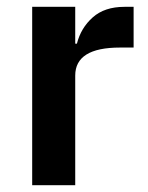

<svg xmlns="http://www.w3.org/2000/svg" viewBox="-20 -542 432 562"><path d="M74.2 0V-522H200.2V-414.1H205.1Q216.8 -460.4 251.5 -491.2Q286.1 -522 344.2 -522H371.1V-402.8H331.1Q200.2 -402.8 200.2 -320.8V0Z"/></svg>

Font: Anuphan SemiBold
Style: Bold
Weight: 600
Designer: Mike Abbink, Paul van der Laan, Pieter van Rosmalen, Mint Tantisuwanna
Foundry: Bold Monday; Cadson Demak
Version: Version 3.002;hotconv 1.0.109;makeotfexe 2.5.65596